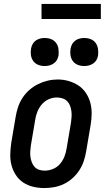

<svg xmlns="http://www.w3.org/2000/svg" viewBox="-20 -943 540 971"><path d="M204 8Q175 8 147.5 1.5Q120 -5 97.5 -20Q75 -35 60 -58Q45 -81 38 -108Q31 -135 32 -164Q33 -193 37 -221L59 -351Q63 -376 71 -400.5Q79 -425 93.5 -447.5Q108 -470 128.5 -488Q149 -506 172.5 -517.5Q196 -529 221 -535Q246 -541 272 -541Q301 -541 328 -533Q355 -525 377.5 -510Q400 -495 415 -472Q430 -449 437 -422.5Q444 -396 443.5 -366.5Q443 -337 438 -309L416 -179Q412 -154 404 -129.5Q396 -105 381.5 -82.5Q367 -60 347 -42Q327 -24 303 -12.5Q279 -1 254 3.5Q229 8 204 8ZM206 -80Q227 -80 248 -88.5Q269 -97 283.5 -114Q298 -131 306 -151.5Q314 -172 317 -193L339 -323Q341 -338 342 -352.5Q343 -367 341 -381.5Q339 -396 334 -409Q329 -422 319.5 -431.5Q310 -441 296 -445.5Q282 -450 267 -450Q246 -450 226 -441Q206 -432 191.5 -415Q177 -398 169 -378Q161 -358 158 -337L136 -207Q134 -192 133 -177.5Q132 -163 134 -149Q136 -135 141 -122Q146 -109 155 -99Q164 -89 177.5 -84.5Q191 -80 206 -80ZM406 -609Q389 -609 373.5 -615Q358 -621 348.5 -634Q339 -647 336.5 -663.5Q334 -680 337 -697Q339 -709 345 -720Q351 -731 361 -738Q371 -745 383 -748Q395 -751 406 -751Q423 -751 438.5 -745Q454 -739 463.5 -726Q473 -713 475.5 -696.5Q478 -680 476 -663Q474 -651 468 -640Q462 -629 451.5 -622Q441 -615 429.5 -612Q418 -609 406 -609ZM206 -609Q189 -609 173.5 -615Q158 -621 148.5 -634Q139 -647 136.5 -663.5Q134 -680 137 -697Q139 -709 145 -720Q151 -731 161 -738Q171 -745 183 -748Q195 -751 206 -751Q223 -751 238.5 -745Q254 -739 263.5 -726Q273 -713 275.5 -696.5Q278 -680 276 -663Q274 -651 268 -640Q262 -629 251.5 -622Q241 -615 229.5 -612Q218 -609 206 -609ZM190 -847V-923H490V-847Z"/></svg>

Font: Iosevka Curly Slab SmBdObl
Style: Regular
Weight: 600
Italic angle: -9°
Monospace: yes
Designer: Belleve Invis
Foundry: Belleve Invis
Version: Version 11.0.0; ttfautohint (v1.8.3)